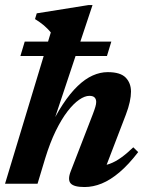

<svg xmlns="http://www.w3.org/2000/svg" viewBox="-22 -733 584 766"><path d="M158.2 -100.9 127.8 0H-1.9L180.7 -603.5Q174.2 -611.7 167.3 -618.5Q160.5 -625.4 153 -631.8Q145.5 -638.1 136.9 -644.2Q128.2 -650.4 117.7 -656.9L124.6 -679.8L330.4 -712.7H347.1L175.6 -197.8L169.1 -207.6Q198.5 -271.1 228.4 -316.3Q258.2 -361.5 288 -389.9Q317.7 -418.4 347.8 -431.8Q377.8 -445.2 407.8 -445.2Q458.4 -445.2 479.5 -423.4Q500.6 -401.6 500.6 -367.3Q500.6 -349.3 495.6 -326.1Q490.6 -302.9 480.2 -275.8L388.3 -36.1L371.5 -71.2Q394.1 -71.5 415.9 -79.5Q437.7 -87.4 460.8 -103.9Q483.9 -120.3 509.8 -145.3L529.3 -126.2Q491.1 -76.4 454.8 -45.7Q418.6 -15 384 -0.9Q349.5 13.2 315.3 13.2Q272.8 13.2 259.9 -1.4Q247.1 -16 260.1 -49.5L348.4 -277.6Q355.3 -295.8 358.5 -307Q361.8 -318.1 361.8 -326.3Q361.8 -337.2 355.6 -343.9Q349.3 -350.6 334.5 -350.6Q316.3 -350.6 293.8 -335.1Q271.3 -319.6 247.3 -288.6Q223.4 -257.6 200.4 -210.7Q177.5 -163.8 158.2 -100.9ZM59.4 -509.6 76.6 -566.9H422.1L404.7 -509.6Z"/></svg>

Font: Newsreader Text
Style: Italic
Weight: 400
Italic angle: -17°
Designer: Hugues Gentile
Foundry: Production Type
Version: Version 1.001